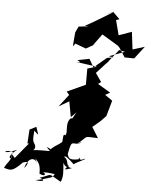

<svg xmlns="http://www.w3.org/2000/svg" viewBox="-87 -1203 1050 1337"><g transform="rotate(5 438.0 -534.0)"><path d="M680 -825 634 -818 546 -744 513 -801 431 -785 452 -771H423L570 -751L504 -732V-619L375 -560L394 -538L327 -452L399 -494L419 -385L455 -421L431 -378L418 -376C380 -334 412 -281 392 -255C383 -260 378 -271 375 -208C348 -184 339 -185 305 -157C274 -110 266 -104 358 -123C285 -153 244 -187 295 -137C215 -137 174 -136 168 -130C220 -145 157 -207 203 -154C166 -194 169 -199 174 -269C218 -229 203 -238 186 -297L140 -274L134 -177L144 -176L55 -68L25 -101C64 -48 -35 -49 67 -126C-51 -75 -22 -128 38 -108C29 -35 11 -44 -14 7C35 21 45 27 110 -37C84 -28 192 -83 126 -3C144 -74 187 -85 208 -54C229 0 194 -96 192 -87C213 -55 238 -49 236 26C287 52 281 10 250 13C278 13 303 14 342 20C322 62 287 41 303 56C297 44 306 56 212 73C275 83 279 66 240 54C336 23 285 13 388 70C405 33 401 -1 395 -65C403 -43 436 -19 433 -56C431 -33 371 -1 460 -33C407 -29 438 -84 397 -105C402 -118 428 -98 467 -60C484 -75 559 -105 541 -105C479 -73 526 -138 497 -97C425 -83 428 -107 420 -127C440 -227 439 -200 482 -205C534 -234 490 -199 487 -210C558 -269 514 -258 620 -256L574 -330L627 -375L665 -414L696 -524L616 -580L621 -548L677 -579L588 -632L608 -647L566 -707L666 -816L629 -774L714 -880L755 -871L646 -831ZM398 -975 390 -877 406 -898 481 -870 551 -909 527 -895 588 -978 704 -908 716 -894 756 -832 823 -831 890 -918 806 -892 791 -1014 701 -982 674 -1086 697 -1094 651 -1139 585 -1114 659 -1144 525 -1063 461 -1027 489 -1026 418 -1018Z"/></g></svg>

Font: Hussar Lance
Style: Italic
Weight: 700
Foundry: Cannot Into Space Fonts, PlusOne Fonts
Version: Version 2.27